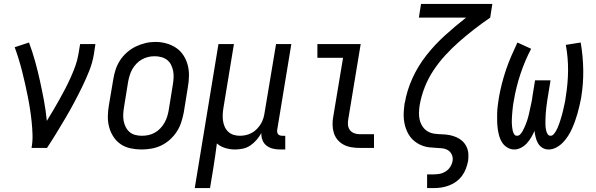

<svg xmlns="http://www.w3.org/2000/svg" viewBox="-20 -755 3040 980"><path d="M141 0Q147 -33 146 -67Q145 -101 141.5 -134Q138 -167 133 -199.5Q128 -232 121.5 -264Q115 -296 108 -327.5Q101 -359 93 -390.5Q85 -422 75.5 -453Q66 -484 55 -514L128 -538Q146 -490 159.5 -441Q173 -392 184 -342Q195 -292 204.5 -241Q214 -190 219 -138Q236 -165 252 -192.5Q268 -220 283.5 -247.5Q299 -275 313.5 -303Q328 -331 341 -360Q354 -389 364.5 -418Q375 -447 380 -477L389 -530H467L459 -477Q452 -435 435.5 -393.5Q419 -352 399.5 -312Q380 -272 359 -232.5Q338 -193 315 -154Q292 -115 268.5 -76.5Q245 -38 220 0Z M702 8Q674 8 646 2Q618 -4 596 -19Q574 -34 559 -57Q544 -80 537 -106.5Q530 -133 530.5 -162Q531 -191 536 -219L558 -349Q562 -375 570 -399.5Q578 -424 592.5 -446.5Q607 -469 628 -487.5Q649 -506 673 -517.5Q697 -529 722 -535Q747 -541 773 -541Q802 -541 829 -533.5Q856 -526 878.5 -511Q901 -496 916 -473Q931 -450 938 -423.5Q945 -397 944.5 -368Q944 -339 939 -311L918 -181Q913 -155 905 -130.5Q897 -106 882.5 -83.5Q868 -61 847.5 -42.5Q827 -24 803 -12.5Q779 -1 753 3.5Q727 8 702 8ZM704 -62Q721 -62 737.5 -65.5Q754 -69 769.5 -77.5Q785 -86 797.5 -99Q810 -112 819 -127.5Q828 -143 833 -159Q838 -175 841 -192L862 -322Q865 -340 866 -357.5Q867 -375 864 -391.5Q861 -408 853.5 -423.5Q846 -439 833 -449Q820 -459 803.5 -463.5Q787 -468 769 -468Q752 -468 735.5 -464Q719 -460 704 -451.5Q689 -443 676.5 -430Q664 -417 655.5 -402Q647 -387 642 -370.5Q637 -354 634 -338L613 -208Q610 -190 609 -172.5Q608 -155 611 -138.5Q614 -122 621.5 -107Q629 -92 641 -81.5Q653 -71 669.5 -66.5Q686 -62 704 -62Z M974 205 1095 -530H1174L1121 -208Q1118 -191 1117 -174Q1116 -157 1118 -140.5Q1120 -124 1126.5 -109Q1133 -94 1144.5 -83Q1156 -72 1171.5 -67Q1187 -62 1204 -62Q1220 -62 1235.5 -65.5Q1251 -69 1265.5 -77Q1280 -85 1291.5 -97Q1303 -109 1311.5 -123Q1320 -137 1324.5 -152.5Q1329 -168 1331 -183L1389 -530H1467L1395 -93Q1394 -87 1395 -80.5Q1396 -74 1399.5 -70Q1403 -66 1408.5 -64Q1414 -62 1421 -62H1436V8H1409Q1390 8 1372 3.5Q1354 -1 1340 -12Q1326 -23 1319.5 -40.5Q1313 -58 1314 -76Q1304 -58 1290 -41.5Q1276 -25 1258.5 -13Q1241 -1 1220.5 3.5Q1200 8 1180 8Q1154 8 1129.5 0.5Q1105 -7 1087 -23Q1083 8 1078.5 39.5Q1074 71 1069 102L1052 205Z M1815 0Q1794 0 1773 -3.5Q1752 -7 1734 -16.5Q1716 -26 1703 -41.5Q1690 -57 1684 -76.5Q1678 -96 1677.5 -117.5Q1677 -139 1681 -160L1731 -460H1600V-530H1821L1758 -149Q1755 -134 1756 -119Q1757 -104 1765 -92.5Q1773 -81 1786.5 -75.5Q1800 -70 1815 -70H1889V0Z M2160 205V135H2195Q2210 135 2225.5 132Q2241 129 2255 120Q2269 111 2278 97Q2287 83 2290 67Q2293 51 2286.5 35.5Q2280 20 2267 12Q2254 4 2237 2Q2220 0 2203.5 -0.5Q2187 -1 2170.5 -3Q2154 -5 2138.5 -10.5Q2123 -16 2109.5 -24.5Q2096 -33 2085 -44Q2074 -55 2066 -68.5Q2058 -82 2052.5 -97Q2047 -112 2044 -128Q2041 -144 2040.5 -160.5Q2040 -177 2041.5 -194Q2043 -211 2045 -228Q2045 -228 2045.5 -228.5Q2046 -229 2046 -229Q2057 -294 2085.5 -356.5Q2114 -419 2157 -473.5Q2200 -528 2252 -575Q2304 -622 2359 -665H2118L2129 -735H2493L2482 -665Q2441 -637 2401.5 -606.5Q2362 -576 2324.5 -543Q2287 -510 2253 -473Q2219 -436 2192 -395Q2165 -354 2147.5 -309Q2130 -264 2122 -218Q2119 -198 2118.5 -179Q2118 -160 2122.5 -142Q2127 -124 2137.5 -108.5Q2148 -93 2163.5 -84Q2179 -75 2198 -72.5Q2217 -70 2236.5 -69.5Q2256 -69 2274.5 -65.5Q2293 -62 2310 -54.5Q2327 -47 2340 -35Q2353 -23 2361 -6.5Q2369 10 2370.5 29Q2372 48 2369 68Q2365 87 2358 106Q2351 125 2338.5 142Q2326 159 2309 171.5Q2292 184 2272.5 191.5Q2253 199 2233.5 202Q2214 205 2195 205Z M2605 8Q2586 8 2569.5 -2Q2553 -12 2543 -27.5Q2533 -43 2528 -61Q2523 -79 2520.5 -98Q2518 -117 2517.5 -136.5Q2517 -156 2517.5 -175.5Q2518 -195 2520.5 -215Q2523 -235 2526 -254Q2532 -290 2541.5 -327Q2551 -364 2563 -399.5Q2575 -435 2590 -469.5Q2605 -504 2621 -538L2691 -506Q2659 -445 2636.5 -377.5Q2614 -310 2603 -243Q2601 -233 2599.5 -223.5Q2598 -214 2597 -204Q2596 -194 2595 -184Q2594 -174 2593.5 -164.5Q2593 -155 2592.5 -145Q2592 -135 2592.5 -125.5Q2593 -116 2594 -106.5Q2595 -97 2597 -88Q2599 -79 2604 -70.5Q2609 -62 2619 -62Q2629 -62 2636 -70Q2643 -78 2647.5 -86Q2652 -94 2656 -103Q2660 -112 2663.5 -120.5Q2667 -129 2670 -138Q2673 -147 2675.5 -156Q2678 -165 2680 -174Q2682 -183 2684 -192.5Q2686 -202 2688 -211Q2690 -220 2692 -229Q2694 -238 2695.5 -247Q2697 -256 2698 -265L2711 -345H2790L2777 -265Q2775 -256 2774 -247Q2773 -238 2771.5 -229Q2770 -220 2769 -210.5Q2768 -201 2767 -192Q2766 -183 2765.5 -174Q2765 -165 2764.5 -156Q2764 -147 2764 -138Q2764 -129 2764 -120Q2764 -111 2765 -102.5Q2766 -94 2768.5 -85.5Q2771 -77 2776 -69.5Q2781 -62 2790 -62Q2799 -62 2806 -70Q2813 -78 2817.5 -86Q2822 -94 2826 -102.5Q2830 -111 2833 -120Q2836 -129 2839 -138Q2842 -147 2844.5 -155.5Q2847 -164 2849.5 -173Q2852 -182 2854 -191Q2856 -200 2858 -209Q2860 -218 2862 -227Q2864 -236 2865.5 -245Q2867 -254 2868 -263Q2879 -330 2879.5 -395.5Q2880 -461 2868 -526L2944 -538Q2956 -468 2957 -397Q2958 -326 2946 -254Q2942 -234 2937.5 -214.5Q2933 -195 2927.5 -175.5Q2922 -156 2915 -136.5Q2908 -117 2899.5 -98Q2891 -79 2879.5 -61Q2868 -43 2853 -27.5Q2838 -12 2819 -2Q2800 8 2780 8Q2762 8 2748 -1Q2734 -10 2726 -24Q2718 -38 2714 -54.5Q2710 -71 2708 -87Q2701 -70 2691.5 -54Q2682 -38 2669.5 -24Q2657 -10 2639.5 -1Q2622 8 2605 8Z"/></svg>

Font: Iosevka Curly Oblique
Style: Regular
Weight: 400
Italic angle: -9°
Monospace: yes
Designer: Belleve Invis
Foundry: Belleve Invis
Version: Version 11.1.0; ttfautohint (v1.8.3)